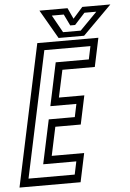

<svg xmlns="http://www.w3.org/2000/svg" viewBox="-82 -901 640 944"><g transform="rotate(-5 238.0 -429.0)"><path d="M-24.5 0 124.5 -700H426L396 -558.5H236L207 -424H332.5L302.5 -282.5H177L147 -141.5H307L277 0ZM23.5 -40H251.5L265 -104H101.5L148 -321.5H276.5L290 -385.5H161.5L206.5 -598H370L383.5 -662.5H156ZM231 -716 149 -858H287.5L312.5 -804L360.5 -858H499L357 -716ZM255.5 -742.5H342.5L427 -828.5H368.5L317.5 -772.5H293.5L266.5 -828.5H207.5Z"/></g></svg>

Font: Tourney Condensed Regular
Style: Italic
Weight: 400
Width: 3
Italic angle: -12°
Designer: Tyler Finck
Foundry: Etcetera Type Co
Version: Version 1.010; ttfautohint (v1.8.3)